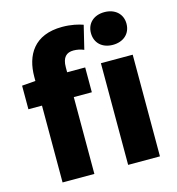

<svg xmlns="http://www.w3.org/2000/svg" viewBox="-120 -934 958 1038"><g transform="rotate(-15 359.0 -415.5)"><path d="M102 0H280V-430H381V-569H280V-596C280 -653 304 -674 343 -674C362 -674 383 -670 401 -662L433 -794C408 -803 367 -813 317 -813C159 -813 102 -711 102 -591V-568L26 -562V-430H102ZM469 0H647V-569H469ZM558 -648C617 -648 658 -684 658 -740C658 -795 617 -831 558 -831C499 -831 459 -795 459 -740C459 -684 499 -648 558 -648Z"/></g></svg>

Font: Noto Sans JP Black
Style: Regular
Weight: 900
Designer: Ryoko NISHIZUKA 西塚涼子 (kana, bopomofo & ideographs); Paul D. Hunt (Latin, Greek & Cyrillic); Sandoll Communications 산돌커뮤니
Foundry: Adobe
Version: Version 2.002;hotconv 1.0.116;makeotfexe 2.5.65601